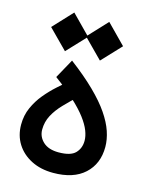

<svg xmlns="http://www.w3.org/2000/svg" viewBox="-116 -836 731 923"><g transform="rotate(15 249.5 -374.5)"><path d="M238 11Q176 11 129 -13Q82 -37 56 -78.5Q30 -120 30 -174Q30 -220 47.5 -259Q65 -298 91.5 -330Q118 -362 147.5 -388.5Q177 -415 201 -436L262 -374Q228 -342 198.5 -311.5Q169 -281 151.5 -248Q134 -215 134 -177Q134 -141 161 -116Q188 -91 238 -91Q298 -91 321.5 -115.5Q345 -140 345 -177Q345 -200 334.5 -227Q324 -254 300 -286Q276 -318 235 -356Q194 -394 134 -438L187 -534Q261 -478 311.5 -428.5Q362 -379 392 -335Q422 -291 435.5 -251Q449 -211 449 -174Q449 -90 394 -39.5Q339 11 238 11ZM142.3 -568.7 48 -664 137.7 -760 232 -664ZM316.3 -568.7 222 -664 311.7 -760 406 -664Z"/></g></svg>

Font: Lexend Medium
Style: Regular
Weight: 500
Designer: Bonnie Shaver-Troup, Thomas Jockin
Foundry: Lexend
Version: Version 1.005